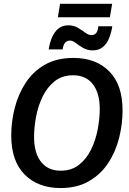

<svg xmlns="http://www.w3.org/2000/svg" viewBox="-20 -963 669 996"><path d="M294.2 12.5Q177.5 12.5 107.9 -57.5Q38.3 -127.5 38.3 -260Q38.3 -330.8 56.2 -402.1Q74.2 -473.3 112.5 -532.5Q150.8 -591.7 212.5 -627.1Q274.2 -662.5 360.8 -662.5Q477.5 -662.5 546.7 -592.9Q615.8 -523.3 615.8 -390.8Q615.8 -319.2 597.9 -247.5Q580 -175.8 541.2 -117.1Q502.5 -58.3 441.2 -22.9Q380 12.5 294.2 12.5ZM295 -77.5Q351.7 -77.5 390.8 -108.8Q430 -140 453.3 -188.8Q476.7 -237.5 487.1 -293.3Q497.5 -349.2 497.5 -397.5Q497.5 -480 461.7 -526.2Q425.8 -572.5 359.2 -572.5Q302.5 -572.5 263.8 -541.7Q225 -510.8 201.2 -462.1Q177.5 -413.3 167.1 -357.5Q156.7 -301.7 156.7 -252.5Q156.7 -170 192.5 -123.8Q228.3 -77.5 295 -77.5ZM280 -873.3 291.7 -943.3H561.7L550 -873.3ZM232.5 -706.7Q237.5 -739.2 249.2 -767.5Q260.8 -795.8 281.7 -813.8Q302.5 -831.7 334.2 -831.7Q362.5 -831.7 384.2 -818.8Q405.8 -805.8 422.9 -793.3Q440 -780.8 455 -780.8Q469.2 -780.8 478.3 -790.8Q487.5 -800.8 490 -826.7H562.5Q557.5 -793.3 545.8 -764.6Q534.2 -735.8 513.3 -718.8Q492.5 -701.7 460.8 -701.7Q433.3 -701.7 411.7 -714.2Q390 -726.7 373.3 -739.6Q356.7 -752.5 343.3 -752.5Q310.8 -752.5 305 -706.7Z"/></svg>

Font: Familjen Grotesk GF Medium
Style: Italic
Weight: 500
Designer: Anders Wikstroem, Jonas Baeckman, Matilda Gysing, Kristian Moeller
Foundry: Familjen STHML AB
Version: Version 2.000; Beta; Release 4; Build 6